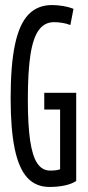

<svg xmlns="http://www.w3.org/2000/svg" viewBox="-20 -730 350 760"><path d="M22.1 -341Q22.1 -471.5 39.1 -552.6Q56 -633.7 92 -671.8Q128.1 -710 186.1 -710Q196.5 -710 207.8 -709Q219.2 -708.1 230.5 -706.1Q241.8 -704.2 252.3 -701.3Q262.7 -698.4 270.9 -695.1L258.5 -630.9Q243.6 -636.9 226.3 -639.6Q209 -642.3 193.6 -642.3Q156.9 -642.3 134 -611.6Q111.1 -580.9 100.6 -513.8Q90.2 -446.6 90.2 -336.6Q90.2 -236.3 99.2 -174.1Q108.3 -112 127.7 -83.4Q147.1 -54.8 178.1 -54.8Q191.6 -54.8 201.4 -56.1Q211.2 -57.4 217.9 -60V-296.4H155.2V-362.6H281.6V-13.5Q262.8 -1.4 235.4 4.3Q208 10 175.9 10Q121.4 10 87.7 -27.1Q54.1 -64.2 38.1 -141.8Q22.1 -219.4 22.1 -341Z"/></svg>

Font: Georama ExtraCondensed Thin
Style: Regular
Weight: 100
Width: 2
Designer: Jean-Baptiste Levee
Foundry: Production Type
Version: Version 1.001